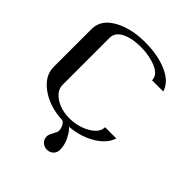

<svg xmlns="http://www.w3.org/2000/svg" viewBox="-258 -903 1265 1265"><g transform="rotate(45 375.0 -270.5)"><path d="M667 -604.5H562.5Q562.5 -653.3 500 -680.7Q437.5 -708 354.5 -708Q273.4 -708 220.2 -681.2Q167 -654.3 167 -604.5V-167Q167 -115.2 221.7 -78.6Q276.4 -42 354.5 -42Q433.6 -42 498 -79.1Q562.5 -116.2 562.5 -167H667Q646.5 -101.6 570.3 -55.7Q494.1 -9.8 392.6 -1Q408.2 12.7 420.9 33.2Q458 91.8 458 146.5Q458 175.8 439.5 192.4Q420.9 209 395.5 209Q371.1 209 352.1 192.4Q333 175.8 333 146.5Q333 130.9 348.6 104Q364.3 77.1 364.3 65.4Q364.3 41 352.5 21.5Q340.8 2 333 2V0Q210 -4.9 126 -64.9Q42 -125 42 -208V-562.5Q42 -647.5 131.8 -698.7Q221.7 -750 354.5 -750Q472.7 -750 559.6 -711.9Q646.5 -673.8 667 -604.5Z"/></g></svg>

Font: okolaks
Style: Bold
Weight: 600
Width: 8
Version: Version 000.6.0